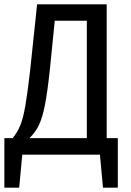

<svg xmlns="http://www.w3.org/2000/svg" viewBox="-24 -709 599 880"><path d="M516 -76V151H448L434 0H78L64 151H-4V-76H34Q55 -101 68.5 -133.5Q82 -166 92 -223.5Q102 -281 114 -385L146 -689H465V-76ZM374 -614H227L204 -385Q193 -283 181.5 -225.5Q170 -168 154 -135Q138 -102 111 -76H374Z"/></svg>

Font: Fira Sans Condensed
Style: Regular
Weight: 400
Width: 3
Designer: bBox Type GmbH & Carrois Corporate GbR & Edenspiekermann AG
Foundry: bBox Type GmbH & Carrois Corporate GbR & Edenspiekermann AG
Version: Version 4.301